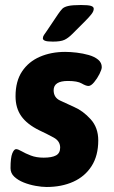

<svg xmlns="http://www.w3.org/2000/svg" viewBox="-20 -738 453 766"><path d="M191 -572Q168 -572 159.5 -575.5Q151 -579 151 -585Q151 -592 155.5 -598.5Q160 -605 167 -615L212 -682Q221 -695 228 -702.5Q235 -710 251.5 -714Q268 -718 303 -718Q332 -718 343 -714.5Q354 -711 354 -703Q354 -693 344.5 -681Q335 -669 321 -655L268 -602Q252 -586 237 -579Q222 -572 191 -572ZM166 8Q147 8 122 3.5Q97 -1 74.5 -10Q52 -19 37 -33Q22 -47 22 -67Q22 -109 29 -126Q36 -143 44 -143Q52 -143 66.5 -134.5Q81 -126 103 -117.5Q125 -109 154 -109Q187 -109 203.5 -118Q220 -127 220 -149Q220 -175 194.5 -189Q169 -203 137 -218Q88 -242 65 -274.5Q42 -307 42 -354Q42 -414 68 -453Q94 -492 139 -511.5Q184 -531 240 -531Q261 -531 286 -528Q311 -525 334 -518.5Q357 -512 371.5 -500Q386 -488 386 -470Q386 -461 377 -443Q368 -425 355.5 -410Q343 -395 333 -395Q323 -395 306 -405Q289 -415 251 -415Q194 -415 194 -378Q194 -349 219.5 -337Q245 -325 276 -311Q311 -296 341.5 -262.5Q372 -229 372 -178Q372 -117 345.5 -75.5Q319 -34 272.5 -13Q226 8 166 8Z"/></svg>

Font: Asap
Style: Bold Italic
Weight: 700
Italic angle: -6°
Designer: Pablo Cosgaya
Foundry: Omnibus-Type
Version: Version 3.001; ttfautohint (v1.8.3)